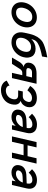

<svg xmlns="http://www.w3.org/2000/svg" viewBox="1406 -2146 959 3810"><g transform="rotate(90 1885.0 -241.5)"><path d="M222.7 9.8Q149.4 9.8 99.9 -25.6Q50.3 -61 33.2 -120.6Q16.1 -180.2 32.7 -252Q48.3 -318.4 89.8 -373.3Q131.3 -428.2 193.8 -461.2Q256.3 -494.1 326.2 -494.1Q399.4 -494.1 449 -458.5Q498.5 -422.9 515.6 -363.3Q532.7 -303.7 516.1 -231.9Q500.5 -165.5 459 -110.6Q417.5 -55.7 355 -22.9Q292.5 9.8 222.7 9.8ZM231.4 -81.1Q267.1 -81.1 297.6 -94.7Q328.1 -108.4 350.1 -132.6Q372.1 -156.7 387 -186.8Q401.9 -216.8 410.2 -252Q418.5 -282.2 416.7 -309.3Q415 -336.4 405.8 -357.4Q396.5 -378.4 373.8 -390.6Q351.1 -402.8 317.4 -402.8Q248 -402.8 201.9 -354.2Q155.8 -305.7 138.7 -231.9Q130.4 -202.1 132.3 -174.8Q134.3 -147.5 143.3 -126.5Q152.3 -105.5 175 -93.3Q197.8 -81.1 231.4 -81.1Z M948.2 -468.8Q1002.4 -468.8 1041 -450Q1079.6 -431.2 1098.6 -398.7Q1117.7 -366.2 1122.8 -322.5Q1127.9 -278.8 1114.7 -228.5Q1099.6 -163.1 1057.1 -108.9Q1014.6 -54.7 952.1 -22.5Q889.6 9.8 820.3 9.8Q708.5 9.8 655.8 -61.3Q603 -132.3 630.4 -250.5L655.3 -357.9Q665.5 -402.3 681.6 -440.9Q697.8 -479.5 713.6 -504.9Q729.5 -530.3 749.8 -552.5Q770 -574.7 784.2 -586.2Q798.3 -597.7 815.4 -609.4Q857.4 -633.3 918.7 -652.8Q980 -672.4 1010.5 -679Q1041 -685.5 1119.1 -701.2L1101.1 -596.7Q1033.7 -584.5 966.1 -564.5Q898.4 -544.4 873.5 -529.8Q827.6 -511.2 799.6 -480.7Q771.5 -450.2 754.4 -383.8Q790.5 -422.4 841.6 -445.6Q892.6 -468.8 948.2 -468.8ZM1003.9 -241.2Q1018.6 -304.2 996.8 -341.6Q975.1 -378.9 910.2 -378.9Q877.4 -378.9 847.2 -365Q816.9 -351.1 794.9 -328.1Q772.9 -305.2 757.6 -277.6Q742.2 -250 735.8 -221.2Q728 -191.4 729.7 -165.5Q731.4 -139.6 741 -120.6Q750.5 -101.6 772.9 -90.6Q795.4 -79.6 828.6 -79.6Q894 -79.6 940.9 -125.2Q987.8 -170.9 1003.9 -241.2Z M1122.6 0 1212.9 -154.3Q1232.4 -182.6 1258.5 -205.1Q1284.7 -227.5 1311 -229Q1299.3 -231.9 1289.8 -235.4Q1280.3 -238.8 1269.8 -244.6Q1259.3 -250.5 1251.5 -257.6Q1243.7 -264.6 1236.8 -274.9Q1230 -285.2 1226.8 -297.6Q1223.6 -310.1 1223.9 -326.7Q1224.1 -343.3 1228.5 -362.8Q1232.4 -380.9 1241 -397.2Q1249.5 -413.6 1265.9 -430.7Q1282.2 -447.8 1304.9 -460Q1327.6 -472.2 1362.8 -480Q1397.9 -487.8 1440.9 -487.8H1642.6L1530.3 0H1425.8L1472.7 -204.6H1422.9Q1373 -204.6 1338.4 -141.1L1247.6 0ZM1387.7 -284.7H1490.7L1517.1 -397.5H1409.7Q1380.4 -397.5 1359.4 -378.7Q1338.4 -359.9 1333 -334Q1327.1 -311.5 1339.4 -298.1Q1351.6 -284.7 1387.7 -284.7Z M1765.1 218.3Q1699.7 218.3 1649.9 188.2Q1600.1 158.2 1580.1 104.5L1678.7 48.8Q1683.1 85 1710 103.3Q1736.8 121.6 1773.4 121.6Q1836.9 121.6 1884.5 84.7Q1932.1 47.9 1946.8 -14.6Q1958.5 -65.4 1939.2 -94Q1919.9 -122.6 1871.1 -122.6H1774.4L1795.4 -214.8H1895Q1936 -217.3 1963.6 -244.6Q1991.2 -272 2001 -314.5Q2011.2 -356 1989.5 -376.7Q1967.8 -397.5 1919.9 -397.5Q1841.3 -397.5 1772.5 -305.7L1685.5 -361.3Q1733.4 -432.6 1792.2 -463.4Q1851.1 -494.1 1929.2 -494.1Q1973.6 -494.1 2010.3 -481.4Q2046.9 -468.8 2071.3 -444.3Q2095.7 -419.9 2104.5 -384Q2113.3 -348.1 2103 -301.3Q2093.3 -262.2 2064.5 -226.8Q2035.6 -191.4 1984.9 -170.4Q2019.5 -157.7 2037.8 -129.9Q2056.2 -102.1 2057.1 -66.7Q2058.1 -31.2 2049.3 10.7Q2026.4 109.4 1946.3 163.8Q1866.2 218.3 1765.1 218.3Z M2303.7 9.8Q2225.6 9.8 2184.1 -34.9Q2142.6 -79.6 2160.2 -155.3Q2189.9 -287.1 2392.6 -287.1L2518.6 -292Q2543.9 -404.8 2447.8 -404.8Q2403.8 -404.8 2367.2 -383.5Q2330.6 -362.3 2305.7 -331.5L2237.3 -398.4Q2331.1 -496.1 2453.6 -496.1Q2552.2 -496.1 2595.7 -439.7Q2639.2 -383.3 2618.2 -292.5L2550.8 0H2463.9L2476.6 -73.7Q2406.2 9.8 2303.7 9.8ZM2325.7 -78.6Q2384.8 -78.6 2436 -120.8Q2487.3 -163.1 2501 -215.3L2387.7 -210.9Q2337.9 -210.9 2304 -189.5Q2270 -168 2262.2 -132.3Q2256.3 -106.9 2274.2 -92.8Q2292 -78.6 2325.7 -78.6Z M2687 0 2799.3 -487.8H2905.3L2864.3 -309.6H3079.6L3120.6 -487.8H3226.6L3114.7 0H3008.8L3061.5 -230.5H2846.7L2793.5 0Z M3404.8 9.8Q3326.7 9.8 3285.2 -34.9Q3243.7 -79.6 3261.2 -155.3Q3291 -287.1 3493.7 -287.1L3619.6 -292Q3645 -404.8 3548.8 -404.8Q3504.9 -404.8 3468.3 -383.5Q3431.6 -362.3 3406.7 -331.5L3338.4 -398.4Q3432.1 -496.1 3554.7 -496.1Q3653.3 -496.1 3696.8 -439.7Q3740.2 -383.3 3719.2 -292.5L3651.9 0H3564.9L3577.6 -73.7Q3507.3 9.8 3404.8 9.8ZM3426.8 -78.6Q3485.8 -78.6 3537.1 -120.8Q3588.4 -163.1 3602.1 -215.3L3488.8 -210.9Q3439 -210.9 3405 -189.5Q3371.1 -168 3363.3 -132.3Q3357.4 -106.9 3375.2 -92.8Q3393.1 -78.6 3426.8 -78.6Z"/></g></svg>

Font: HK Grotesk SemiBold Italic
Style: Regular
Weight: 600
Italic angle: -13°
Designer: Alfredo Marco Pradil and Stefan Peev
Foundry: Hanken Design Co.
Version: Version 1.000;PS 001.000;hotconv 1.0.88;makeotf.lib2.5.64775